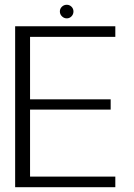

<svg xmlns="http://www.w3.org/2000/svg" viewBox="-20 -785 562 805"><path d="M43.5 0H463.5V-44.5H106V-325.5H444V-368.5H106V-630.5H463.5V-675H43.5ZM260 -708Q271.5 -708 279.8 -716.5Q288 -725 288 -737Q288 -748.5 279.8 -756.8Q271.5 -765 260 -765Q248 -765 239.5 -756.8Q231 -748.5 231 -737Q231 -725 239.8 -716.5Q248.5 -708 260 -708Z"/></svg>

Font: Anybody Thin Light
Style: Regular
Weight: 300
Version: Version 1.113;gftools[0.9.25]